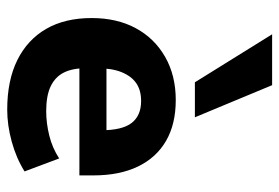

<svg xmlns="http://www.w3.org/2000/svg" viewBox="-141 -622 774 532"><g transform="rotate(90 246.0 -356.0)"><path d="M284 11Q203 11 146.5 -17Q90 -45 60 -97Q30 -149 30 -223Q30 -293 58 -345Q86 -397 137.5 -426.5Q189 -456 257 -456Q324 -456 370.5 -429Q417 -402 441.5 -351Q466 -300 466 -228V-189H155V-264H357L341 -248Q341 -308 320.5 -334Q300 -360 260 -360Q230 -360 210.5 -346.5Q191 -333 180 -306Q169 -279 169 -238V-207Q169 -170 181 -146Q193 -122 219 -109.5Q245 -97 288 -97Q321 -97 355.5 -105.5Q390 -114 419 -133L455 -37Q418 -14 372.5 -1.5Q327 11 284 11ZM208 -509 75 -723H216L305 -509Z"/></g></svg>

Font: Nunito Sans 12pt ExtraLight
Style: Weight 830 Width 84 Optical size 12.0 YTLC 445
Weight: 830
Width: 4
Designer: Vernon Adams
Foundry: Vernon Adams
Version: Version 3.101;gftools[0.9.27]